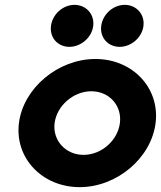

<svg xmlns="http://www.w3.org/2000/svg" viewBox="-20 -748 663 791"><path d="M190 -641C184 -593 218 -555 266 -555C313 -555 358 -593 364 -641C370 -690 334 -728 287 -728C239 -728 196 -689 190 -641ZM397 -641C391 -593 425 -555 473 -555C520 -555 565 -593 571 -641C577 -690 541 -728 494 -728C446 -728 403 -689 397 -641ZM205 -241C214 -312 282 -372 356 -372C431 -372 483 -312 474 -241C465 -170 399 -110 324 -110C250 -110 196 -170 205 -241ZM58 -241C40 -97 154 23 308 23C462 23 603 -97 621 -241C639 -385 527 -505 373 -505C219 -505 76 -385 58 -241Z"/></svg>

Font: Bluebird
Style: SfBdObl
Weight: 700
Designer: Jasper
Foundry: Cannot Into Space Fonts
Version: Version 0.98